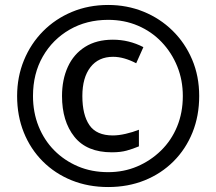

<svg xmlns="http://www.w3.org/2000/svg" viewBox="-20 -744 872 774"><path d="M431 -130Q330 -130 280 -192.5Q230 -255 230 -357Q230 -423 253.5 -474.5Q277 -526 323 -555Q369 -584 435 -584Q500 -584 558 -554L529 -489Q479 -515 436 -515Q377 -515 344.5 -473Q312 -431 312 -357Q312 -281 340.5 -239.5Q369 -198 435 -198Q458 -198 486.5 -204.5Q515 -211 540 -221V-154Q516 -144 491 -137Q466 -130 431 -130ZM416 10Q336 10 269 -17Q202 -44 152.5 -93.5Q103 -143 76 -210Q49 -277 49 -357Q49 -434 76.5 -501Q104 -568 153.5 -618Q203 -668 270 -696Q337 -724 416 -724Q492 -724 558.5 -697Q625 -670 675.5 -620.5Q726 -571 754.5 -504Q783 -437 783 -357Q783 -277 756 -210Q729 -143 679.5 -93.5Q630 -44 563 -17Q496 10 416 10ZM416 -50Q479 -50 533 -73Q587 -96 629 -137Q671 -178 694 -234Q717 -290 717 -357Q717 -421 694.5 -476.5Q672 -532 631.5 -574.5Q591 -617 536 -640.5Q481 -664 416 -664Q329 -664 260.5 -624.5Q192 -585 152.5 -516Q113 -447 113 -357Q113 -291 135.5 -235Q158 -179 198.5 -138Q239 -97 294 -73.5Q349 -50 416 -50Z"/></svg>

Font: Noto Sans Sora Sompeng SemiBold
Style: Regular
Weight: 600
Version: Version 2.101